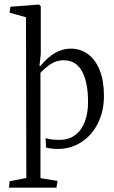

<svg xmlns="http://www.w3.org/2000/svg" viewBox="-20 -655 506 855"><path d="M236.3 150.9 160.2 138.2V-331.1Q184.1 -356 208.5 -371.3Q232.9 -386.7 263.2 -386.7Q317.9 -386.7 345 -337.9Q372.1 -289.1 372.1 -200.7Q372.1 -151.9 357.9 -113.8Q343.8 -75.7 315.2 -54Q286.6 -32.2 245.6 -32.2Q225.6 -32.2 211.2 -33.9Q196.8 -35.6 183.1 -40L185.1 2Q208.5 8.3 236.8 8.3Q295.4 8.3 342.5 -22.2Q389.6 -52.7 416.3 -106.7Q442.9 -160.6 442.9 -228.5Q442.9 -295.4 423.8 -342.8Q404.8 -390.1 371.3 -414.3Q337.9 -438.5 295.4 -438.5Q222.7 -438.5 160.2 -361.3H155.8L161.6 -414.6V-627L153.8 -634.8L26.4 -625L22.5 -598.6L95.7 -578.1L97.2 137.7L22.9 151.9L20 180.7H231.4Z"/></svg>

Font: Neuton Light
Style: Regular
Weight: 300
Designer: Brian M Zick
Foundry: Brian M Zick
Version: Version 1.560